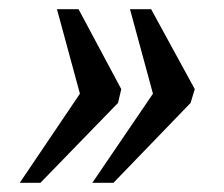

<svg xmlns="http://www.w3.org/2000/svg" viewBox="-20 -479 488 418"><path d="M181 -81 313 -275 263 -459H309L404 -285L395 -255L227 -81ZM23 -81 154 -275 104 -459H151L244 -285L237 -255L68 -81Z"/></svg>

Font: Noto Serif Condensed
Style: Italic
Weight: 400
Width: 3
Italic angle: -12°
Designer: Monotype Design Team
Foundry: Monotype Imaging Inc.
Version: Version 2.014; ttfautohint (v1.8.4.7-5d5b)